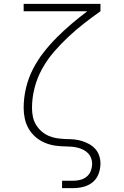

<svg xmlns="http://www.w3.org/2000/svg" viewBox="-20 -755 640 990"><path d="M300 215V177H358Q377 177 395.5 172Q414 167 428 155Q442 143 448.5 125Q455 107 455 88Q455 73 449.5 59Q444 45 433.5 34.5Q423 24 409 17Q395 10 380.5 6.5Q366 3 351 1.5Q336 0 321 0Q293 0 265 -4Q237 -8 211 -19Q185 -30 163.5 -48.5Q142 -67 128 -91Q114 -115 108 -142.5Q102 -170 102 -198Q102 -250 114 -301Q126 -352 149.5 -398Q173 -444 205 -485Q237 -526 273.5 -562.5Q310 -599 349.5 -632.5Q389 -666 430 -697H102V-735H498V-697Q454 -666 412.5 -633.5Q371 -601 332 -564.5Q293 -528 258.5 -488Q224 -448 198 -401.5Q172 -355 158.5 -303Q145 -251 145 -198Q145 -176 149.5 -153.5Q154 -131 165.5 -112Q177 -93 194 -78Q211 -63 232 -54Q253 -45 275 -42Q297 -39 320 -38H321Q342 -38 362.5 -36Q383 -34 402.5 -28Q422 -22 440 -12Q458 -2 471.5 13Q485 28 491.5 48Q498 68 498 88Q498 115 488.5 141Q479 167 458.5 184Q438 201 411.5 208Q385 215 358 215Z"/></svg>

Font: Iosevka Etoile Extralight
Style: Regular
Weight: 200
Designer: Belleve Invis
Foundry: Belleve Invis
Version: Version 22.1.2; ttfautohint (v1.8.4)